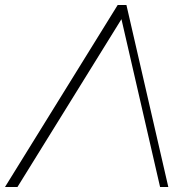

<svg xmlns="http://www.w3.org/2000/svg" viewBox="-74 -750 749 770"><path d="M433 -730 601 0H568L408 -695L421 -686L-4 0H-54L398 -730Z"/></svg>

Font: Savate ExtraLight
Style: Italic
Weight: 200
Italic angle: -11°
Designer: Max Esnée
Foundry: Plomb Type
Version: Version 2.000